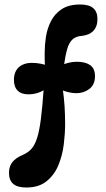

<svg xmlns="http://www.w3.org/2000/svg" viewBox="-20 -824 474 855"><path d="M97 11Q57 11 38.5 -5.5Q20 -22 20 -54Q20 -83 35 -102Q50 -121 81 -134Q104 -144 119 -160Q134 -176 144.5 -207.5Q155 -239 162 -293.5Q169 -348 175 -435L180 -426Q164 -415 145.5 -409.5Q127 -404 106 -404Q75 -404 58.5 -420.5Q42 -437 42 -469Q42 -493 52 -510Q62 -527 80 -535.5Q98 -544 121 -544Q142 -544 160 -540.5Q178 -537 191 -532H180Q179 -547 179 -561.5Q179 -576 179 -591Q179 -623 184.5 -659.5Q190 -696 206.5 -729Q223 -762 254.5 -783Q286 -804 337 -804Q377 -804 395.5 -787.5Q414 -771 414 -739Q414 -706 395.5 -686.5Q377 -667 342 -664Q318 -662 303 -648.5Q288 -635 279.5 -606.5Q271 -578 264 -528L247 -530Q263 -539 283 -544Q303 -549 322 -549Q360 -549 381.5 -534Q403 -519 403 -485Q403 -447 378 -428Q353 -409 320 -409Q304 -409 286.5 -413Q269 -417 252 -424L259 -431Q265 -390 267.5 -351.5Q270 -313 270 -272Q270 -230 264 -181Q258 -132 240 -88.5Q222 -45 187.5 -17Q153 11 97 11Z"/></svg>

Font: DynaPuff Condensed
Style: Regular
Weight: 400
Width: 3
Designer: Toshi Omagari, Jennifer Daniel
Foundry: Google Fonts
Version: Version 2.000